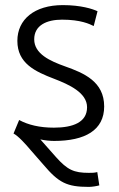

<svg xmlns="http://www.w3.org/2000/svg" viewBox="-20 -547 468 752"><path d="M101 42 150 98C210 169 242 185 328 185C340 185 359 182 369 179L361 127C349 130 341 130 328 130C269 130 244 118 200 69L138 -1C155 3 177 5 192 5C313 5 388 -37 388 -130C388 -228 308 -261 235 -287C176 -308 114 -336 114 -393C114 -448 163 -470 223 -470C296 -470 331 -453 347 -445L362 -503C343 -512 297 -527 226 -527C115 -527 48 -471 48 -387C48 -299 117 -267 193 -238C250 -216 321 -184 321 -127C321 -68 266 -47 191 -47C135 -47 90 -58 55 -77L33 -24C51 -15 81 18 101 42Z"/></svg>

Font: Repo Light
Style: Regular
Weight: 300
Designer: Stefan Peev
Foundry: Context Ltd
Version: Version 001.502